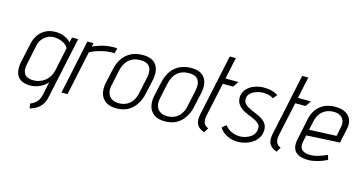

<svg xmlns="http://www.w3.org/2000/svg" viewBox="-91 -1102 3219 1715"><g transform="rotate(15 1519.0 -244.5)"><path d="M387 64 507 -499H450L440 -452Q422 -470 401 -482.5Q380 -495 357 -501.5Q334 -508 310 -509Q256 -512 214 -493Q172 -474 144 -436.5Q116 -399 105 -346L68 -175Q49 -84 82.5 -36Q116 12 200 12Q223 12 245.5 6.5Q268 1 289.5 -9Q311 -19 328 -32.5Q345 -46 357 -61L331 63Q326 83 318.5 99.5Q311 116 299.5 128.5Q288 141 273.5 151Q259 161 241 167L248 211Q289 199 317 180Q345 161 362 132.5Q379 104 387 64ZM428 -393 381 -173Q374 -142 358 -117Q342 -92 319.5 -75Q297 -58 270 -49Q243 -40 214 -40Q176 -40 152.5 -54Q129 -68 121.5 -96Q114 -124 123 -166L160 -343Q167 -377 183 -400Q199 -423 220 -437Q241 -451 264.5 -456.5Q288 -462 311 -459Q327 -458 344.5 -453Q362 -448 378.5 -440Q395 -432 408 -420.5Q421 -409 428 -393Z M852 -460 866 -508Q866 -508 853 -510.5Q840 -513 821 -511Q767 -509 725 -497Q683 -485 642 -467L649 -500H592L486 0H542L629 -409Q645 -419 667 -428Q689 -437 714 -444Q739 -451 764 -456Q789 -461 810 -461Q827 -463 839.5 -461.5Q852 -460 852 -460Z M1216 -185 1245 -316Q1264 -408 1228 -460Q1192 -512 1103 -512Q1043 -512 996.5 -489.5Q950 -467 919.5 -423.5Q889 -380 875 -316L846 -185Q835 -131 846.5 -87Q858 -43 895 -16.5Q932 10 994 10Q1086 10 1142 -44Q1198 -98 1216 -185ZM1188 -316 1158 -175Q1150 -134 1129.5 -103.5Q1109 -73 1077.5 -56.5Q1046 -40 1004 -40Q964 -40 938 -57Q912 -74 902.5 -104.5Q893 -135 901 -175L931 -316Q941 -364 962.5 -396.5Q984 -429 1017 -445.5Q1050 -462 1094 -462Q1138 -462 1162 -445.5Q1186 -429 1192.5 -396.5Q1199 -364 1188 -316Z M1664 -185 1693 -316Q1712 -408 1676 -460Q1640 -512 1551 -512Q1491 -512 1444.5 -489.5Q1398 -467 1367.5 -423.5Q1337 -380 1323 -316L1294 -185Q1283 -131 1294.5 -87Q1306 -43 1343 -16.5Q1380 10 1442 10Q1534 10 1590 -44Q1646 -98 1664 -185ZM1636 -316 1606 -175Q1598 -134 1577.5 -103.5Q1557 -73 1525.5 -56.5Q1494 -40 1452 -40Q1412 -40 1386 -57Q1360 -74 1350.5 -104.5Q1341 -135 1349 -175L1379 -316Q1389 -364 1410.5 -396.5Q1432 -429 1465 -445.5Q1498 -462 1542 -462Q1586 -462 1610 -445.5Q1634 -429 1640.5 -396.5Q1647 -364 1636 -316Z M1790 -132 1858 -448H1954L1989 -500H1869L1911 -700H1855L1734 -132Q1722 -74 1739.5 -39Q1757 -4 1809 13L1835 -30Q1814 -38 1802.5 -51.5Q1791 -65 1788 -85.5Q1785 -106 1790 -132Z M2323 -439 2354 -476Q2333 -491 2310 -498.5Q2287 -506 2264.5 -508.5Q2242 -511 2221 -511Q2189 -511 2156 -502Q2123 -493 2096 -475Q2069 -457 2052 -430Q2035 -403 2035 -368Q2036 -337 2048.5 -315Q2061 -293 2081.5 -277.5Q2102 -262 2126.5 -250.5Q2151 -239 2175.5 -229.5Q2200 -220 2220.5 -209Q2241 -198 2254 -183Q2267 -168 2267 -147Q2267 -118 2254 -96.5Q2241 -75 2219.5 -61.5Q2198 -48 2174 -41Q2150 -34 2128 -34Q2097 -34 2071 -41.5Q2045 -49 2024 -63.5Q2003 -78 1985 -100L1948 -68Q1974 -28 2019.5 -5Q2065 18 2119 18Q2154 18 2189.5 7.5Q2225 -3 2255 -23Q2285 -43 2303.5 -73.5Q2322 -104 2323 -144Q2323 -175 2310.5 -196.5Q2298 -218 2277.5 -233Q2257 -248 2232 -259.5Q2207 -271 2182 -281Q2157 -291 2136 -303Q2115 -315 2102.5 -330.5Q2090 -346 2090 -369Q2090 -393 2102 -410.5Q2114 -428 2133.5 -439.5Q2153 -451 2175.5 -457Q2198 -463 2219 -464Q2238 -465 2257 -462.5Q2276 -460 2293.5 -454Q2311 -448 2323 -439Z M2460 -132 2528 -448H2624L2659 -500H2539L2581 -700H2525L2404 -132Q2392 -74 2409.5 -39Q2427 -4 2479 13L2505 -30Q2484 -38 2472.5 -51.5Q2461 -65 2458 -85.5Q2455 -106 2460 -132Z M2684 -134 2697 -196 3005 -212 3033 -342Q3045 -397 3029 -434Q3013 -471 2975.5 -490.5Q2938 -510 2883 -510Q2829 -510 2785.5 -490.5Q2742 -471 2713 -433Q2684 -395 2672 -339L2631 -142Q2622 -100 2628.5 -70.5Q2635 -41 2653.5 -23Q2672 -5 2701.5 3.5Q2731 12 2769 12Q2807 12 2853.5 -0.5Q2900 -13 2943 -35L2930 -78Q2887 -59 2849.5 -47.5Q2812 -36 2774 -36Q2750 -36 2731 -41.5Q2712 -47 2699.5 -58.5Q2687 -70 2683 -89Q2679 -108 2684 -134ZM2978 -349 2960 -262 2709 -251 2727 -338Q2737 -378 2757.5 -405.5Q2778 -433 2809.5 -448Q2841 -463 2881 -463Q2916 -463 2940.5 -449Q2965 -435 2975 -409.5Q2985 -384 2978 -349Z"/></g></svg>

Font: Advent Pro
Style: Italic
Weight: 400
Italic angle: -12°
Designer: VivaRado, Andreas Kalpakidis
Foundry: VivaRado, Andreas Kalpakidis
Version: Version 3.000